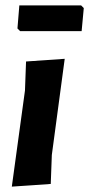

<svg xmlns="http://www.w3.org/2000/svg" viewBox="-20 -691 332 715"><path d="M282 -671 292 -661 284 -575H55L45 -585L52 -671ZM221 -472 173 -114 169 -6 24 4 73 -354 77 -462Z"/></svg>

Font: Alegreya Sans SC ExtraBold
Style: Italic
Weight: 800
Italic angle: -7°
Designer: Juan Pablo del Peral
Foundry: Huerta Tipografica
Version: Version 2.007